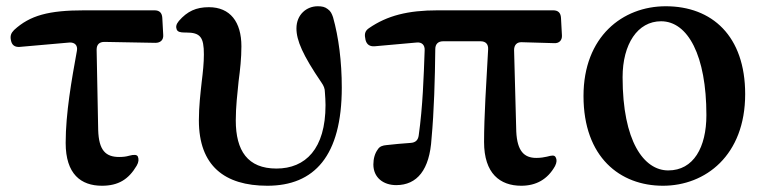

<svg xmlns="http://www.w3.org/2000/svg" viewBox="-20 -571 2444 614"><path d="M15 -442C18 -426 28 -420 43 -421L202 -435C219 -436 229 -426 226 -409C209 -315 190 -209 190 -114C190 -14 239 23 306 23C358 23 391 3 417 -41C424 -53 424 -62 421 -70C418 -77 408 -77 393 -73C383 -70 372 -69 361 -69C318 -69 296 -90 294 -155L289 -412C289 -429 298 -437 314 -437L477 -434C493 -434 503 -443 502 -459L499 -514C498 -530 490 -538 474 -538H250C136 -538 76 -522 25 -475C15 -465 12 -456 15 -442Z M835 23C985 23 1073 -72 1073 -291C1073 -374 1063 -452 1045 -516C1041 -527 1038 -535 1028 -542C1019 -549 1010 -551 996 -551C961 -551 928 -525 928 -480C928 -442 948 -395 1008 -307C1015 -297 1019 -288 1019 -276C1020 -262 1021 -248 1021 -235C1021 -95 957 -32 864 -32C772 -32 734 -89 734 -186C734 -230 739 -271 743 -311C748 -349 752 -385 752 -423C752 -501 716 -548 648 -548C607 -548 579 -535 552 -504C543 -493 542 -485 545 -477C548 -469 557 -467 571 -467H575C621 -467 632 -452 632 -397C632 -370 629 -341 625 -309C621 -272 616 -231 616 -186C616 -41 698 23 835 23Z M1247 21C1314 21 1354 -28 1360 -128C1368 -214 1371 -319 1372 -414C1372 -430 1381 -439 1397 -439H1517C1533 -439 1542 -430 1541 -413C1535 -306 1528 -198 1528 -117C1528 -16 1579 23 1647 23C1694 23 1731 3 1755 -40C1761 -52 1761 -61 1757 -68C1753 -76 1744 -74 1729 -70C1720 -68 1709 -66 1695 -66C1656 -66 1634 -88 1631 -150L1624 -411C1624 -427 1633 -437 1649 -436L1752 -433C1768 -432 1778 -442 1777 -458L1774 -514C1773 -530 1765 -538 1749 -538H1380C1284 -538 1218 -521 1160 -481C1148 -473 1145 -463 1148 -449L1149 -443C1153 -428 1163 -422 1178 -423L1312 -435C1329 -437 1339 -427 1338 -410C1335 -326 1332 -230 1319 -138C1317 -123 1309 -115 1293 -114C1266 -112 1241 -110 1216 -107C1204 -106 1194 -103 1188 -93C1179 -81 1174 -64 1174 -45C1174 -3 1206 21 1247 21Z M2100 23C2236 23 2363 -74 2363 -270C2363 -456 2257 -551 2109 -551C1971 -551 1846 -454 1846 -264C1846 -68 1963 23 2100 23ZM1971 -324C1971 -430 2019 -503 2094 -503C2180 -503 2239 -393 2239 -203C2239 -100 2198 -26 2117 -26C2039 -26 1971 -119 1971 -324Z"/></svg>

Font: 寒蝉锦书宋Pro Soft
Style: Regular
Weight: 700
Designer: 寒蝉锦书宋{Warren} 思源宋体{Ryoko NISHIZUKA 西塚涼子 (kana & ideographs); Frank Grießhammer (Latin, Greek & Cyrillic); Wenlong ZHANG 
Foundry: Adobe & ChillType
Version: Version 2.000;Glyphs 3.1.1 (3135)